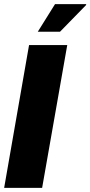

<svg xmlns="http://www.w3.org/2000/svg" viewBox="-25 -905 435 925"><path d="M-5 0 115 -688H299L178 0ZM157 -752 240 -885H390V-881L264 -752Z"/></svg>

Font: Archivo ExtraCondensed Black
Style: Italic
Weight: 900
Width: 2
Italic angle: -10°
Designer: Hector Gatti
Foundry: Omnibus-Type
Version: Version 2.001